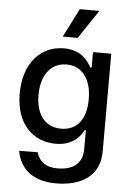

<svg xmlns="http://www.w3.org/2000/svg" viewBox="-64 -829 745 1091"><g transform="rotate(5 308.5 -283.0)"><path d="M296.5 215.9C440.7 215.9 546.2 152.3 546.2 12.1V-545.5H442.1V-457H434.3C415.5 -490.8 377.8 -552.6 276.3 -552.6C144.5 -552.6 47.6 -448.5 47.6 -274.9C47.6 -100.9 146.7 -8.2 275.6 -8.2C375.7 -8.2 414.4 -64.6 433.6 -99.4H440.3V7.8C440.3 93.4 382.5 130.3 299 130.3C236.5 130.3 195.7 106.2 178.6 48.7L72.8 49.7C90.6 151.3 164.4 215.9 296.5 215.9ZM154.8 -276.3C154.8 -381 203.1 -462.4 299 -462.4C391.7 -462.4 441.4 -386.7 441.4 -276.3C441.4 -163.7 390.6 -96.2 299 -96.2C204.2 -96.2 154.8 -169 154.8 -276.3ZM263.1 -618.3H348L458.1 -782H346.2Z"/></g></svg>

Font: Margiela Sans Medium
Style: Regular
Weight: 500
Designer: Stefan Endress, Andreas Faust
Version: Version 1.100;FEAKit 1.0